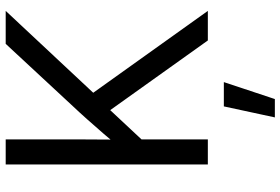

<svg xmlns="http://www.w3.org/2000/svg" viewBox="-179 -589 1009 691"><g transform="rotate(-90 325.5 -243.5)"><path d="M140.6 -208V-315.9Q165.5 -347.2 190.7 -376.2Q215.8 -405.3 241.5 -434.1Q267.1 -462.9 293.9 -491.2L513.2 -727.5H631.8L321.3 -395.5L316.4 -396ZM79.1 0V-727.5H169.4V-476.1L168.5 -320.8L169.4 -276.9V0ZM525.4 0 259.8 -372.1 315.4 -442.9 631.8 0ZM248.5 241.2 288.1 57.6H375.5L314.5 241.2Z"/></g></svg>

Font: Inter 24pt
Style: Regular
Weight: 400
Designer: Rasmus Andersson
Foundry: rsms
Version: Version 4.001;git-66647c0bb